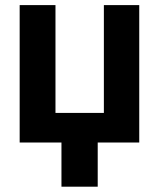

<svg xmlns="http://www.w3.org/2000/svg" viewBox="-20 -550 614 741"><path d="M357.1 -53.4V170.5H217.2V-53.4ZM517.4 0H55.9V-530.3H194.1V-114.2H380.9V-530.3H517.4Z"/></svg>

Font: WEMIX Pretendard Variable
Style: Regular
Weight: 400
Designer: Base glyphs from Inter by Rasmus Andersson; Hangeul glyphs from Noto Sans CJK(Source Han Sans) by Jang Soo-young and Kan
Foundry: Kil Hyung-jin
Version: Version 1.000;Glyphs 3.2 (3208)